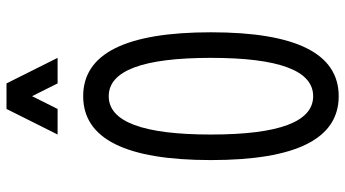

<svg xmlns="http://www.w3.org/2000/svg" viewBox="-254 -802 1056 587"><g transform="rotate(-90 273.5 -508.0)"><path d="M78.1 -390.6Q78.1 -781.2 273.4 -781.2Q468.8 -781.2 468.8 -390.6Q468.8 0 273.4 0Q78.1 0 78.1 -390.6ZM156.2 -390.6Q156.2 -78.1 273.4 -78.1Q390.6 -78.1 390.6 -390.6Q390.6 -703.1 273.4 -703.1Q156.2 -703.1 156.2 -390.6ZM156.2 -859.4 234.4 -1015.6H312.5L390.6 -859.4H312.5L273.4 -937.5L234.4 -859.4Z"/></g></svg>

Font: Luculent
Style: Regular
Weight: 400
Monospace: yes
Designer: Andrew Kensler
Version: Version 1.0.0-845fa02f9341